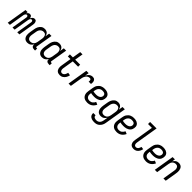

<svg xmlns="http://www.w3.org/2000/svg" viewBox="434 -2569 4627 4627"><g transform="rotate(45 2747.5 -256.0)"><path d="M-5 0 81 -520H154L146 -471Q152 -483 160.5 -493.5Q169 -504 180 -512Q191 -520 203.5 -524Q216 -528 229 -528Q245 -528 258.5 -522Q272 -516 280 -504.5Q288 -493 292.5 -479Q297 -465 298 -450Q305 -465 313 -479Q321 -493 333.5 -504.5Q346 -516 361 -522Q376 -528 392 -528Q407 -528 421 -522Q435 -516 443 -504.5Q451 -493 455.5 -478.5Q460 -464 461.5 -449Q463 -434 461 -418.5Q459 -403 457 -388L393 0H320L386 -400Q388 -411 388 -421.5Q388 -432 384 -441.5Q380 -451 371.5 -457Q363 -463 352 -463Q343 -463 334.5 -458.5Q326 -454 319.5 -446Q313 -438 308.5 -429.5Q304 -421 301 -412Q298 -403 296 -394Q294 -385 293 -376L231 0H157L223 -400Q225 -411 225 -421.5Q225 -432 221 -441.5Q217 -451 208.5 -457Q200 -463 190 -463Q180 -463 171.5 -458.5Q163 -454 156.5 -446Q150 -438 145.5 -429.5Q141 -421 138 -412Q135 -403 133 -394Q131 -385 130 -376L68 0Z M668 8Q641 8 616.5 0Q592 -8 574.5 -25Q557 -42 546.5 -65Q536 -88 532.5 -113.5Q529 -139 530.5 -166Q532 -193 536 -219L556 -339Q560 -362 566 -384.5Q572 -407 583 -428.5Q594 -450 609.5 -469Q625 -488 645 -502Q665 -516 688 -522Q711 -528 734 -528Q760 -528 784.5 -520.5Q809 -513 826.5 -497Q844 -481 854.5 -458.5Q865 -436 869 -411L887 -520H966L894 -87Q893 -82 894 -77Q895 -72 897.5 -68.5Q900 -65 905 -63.5Q910 -62 915 -62H936L935 8H903Q884 8 865.5 3Q847 -2 834 -14Q821 -26 816.5 -45Q812 -64 814 -83Q804 -63 788.5 -45.5Q773 -28 753.5 -15.5Q734 -3 711.5 2.5Q689 8 668 8ZM700 -62Q723 -62 747.5 -70Q772 -78 789.5 -95.5Q807 -113 817 -136.5Q827 -160 831 -183L851 -303Q854 -321 855.5 -339Q857 -357 854.5 -374Q852 -391 846 -407Q840 -423 828.5 -435Q817 -447 800.5 -452.5Q784 -458 766 -458Q750 -458 733 -454.5Q716 -451 701 -442Q686 -433 674 -420Q662 -407 653.5 -391.5Q645 -376 640.5 -360Q636 -344 633 -328L613 -208Q610 -191 609 -173.5Q608 -156 610.5 -139.5Q613 -123 620 -108Q627 -93 639 -82.5Q651 -72 667 -67Q683 -62 700 -62Z M1168 8Q1141 8 1116.5 0Q1092 -8 1074.5 -25Q1057 -42 1046.5 -65Q1036 -88 1032.5 -113.5Q1029 -139 1030.5 -166Q1032 -193 1036 -219L1056 -339Q1060 -362 1066 -384.5Q1072 -407 1083 -428.5Q1094 -450 1109.5 -469Q1125 -488 1145 -502Q1165 -516 1188 -522Q1211 -528 1234 -528Q1260 -528 1284.5 -520.5Q1309 -513 1326.5 -497Q1344 -481 1354.5 -458.5Q1365 -436 1369 -411L1387 -520H1466L1394 -87Q1393 -82 1394 -77Q1395 -72 1397.5 -68.5Q1400 -65 1405 -63.5Q1410 -62 1415 -62H1436L1435 8H1403Q1384 8 1365.5 3Q1347 -2 1334 -14Q1321 -26 1316.5 -45Q1312 -64 1314 -83Q1304 -63 1288.5 -45.5Q1273 -28 1253.5 -15.5Q1234 -3 1211.5 2.5Q1189 8 1168 8ZM1200 -62Q1223 -62 1247.5 -70Q1272 -78 1289.5 -95.5Q1307 -113 1317 -136.5Q1327 -160 1331 -183L1351 -303Q1354 -321 1355.5 -339Q1357 -357 1354.5 -374Q1352 -391 1346 -407Q1340 -423 1328.5 -435Q1317 -447 1300.5 -452.5Q1284 -458 1266 -458Q1250 -458 1233 -454.5Q1216 -451 1201 -442Q1186 -433 1174 -420Q1162 -407 1153.5 -391.5Q1145 -376 1140.5 -360Q1136 -344 1133 -328L1113 -208Q1110 -191 1109 -173.5Q1108 -156 1110.5 -139.5Q1113 -123 1120 -108Q1127 -93 1139 -82.5Q1151 -72 1167 -67Q1183 -62 1200 -62Z M1774 8Q1750 8 1726.5 2Q1703 -4 1685 -18Q1667 -32 1656 -52.5Q1645 -73 1640 -96Q1635 -119 1636.5 -143.5Q1638 -168 1642 -193L1684 -450H1594V-520H1696L1731 -735H1809L1774 -520H1944V-450H1762L1718 -181Q1716 -168 1715 -154Q1714 -140 1715.5 -127Q1717 -114 1721.5 -102Q1726 -90 1734 -80.5Q1742 -71 1754.5 -66.5Q1767 -62 1780 -62Q1793 -62 1806.5 -67Q1820 -72 1830.5 -81.5Q1841 -91 1848.5 -102.5Q1856 -114 1861.5 -126.5Q1867 -139 1871 -151.5Q1875 -164 1878 -177L1952 -165Q1948 -144 1940.5 -123Q1933 -102 1921.5 -82Q1910 -62 1894 -45Q1878 -28 1858.5 -15.5Q1839 -3 1817.5 2.5Q1796 8 1774 8Z M2068 0 2154 -520H2233L2216 -416Q2226 -438 2240.5 -459Q2255 -480 2274.5 -496Q2294 -512 2318 -520Q2342 -528 2365 -528Q2384 -528 2401 -523.5Q2418 -519 2430.5 -507.5Q2443 -496 2450.5 -480.5Q2458 -465 2460 -447.5Q2462 -430 2461 -411.5Q2460 -393 2457 -375H2378Q2380 -389 2381 -403Q2382 -417 2377.5 -429.5Q2373 -442 2362.5 -450Q2352 -458 2338 -458Q2319 -458 2300 -452Q2281 -446 2264.5 -433.5Q2248 -421 2236.5 -404Q2225 -387 2216.5 -369Q2208 -351 2203.5 -332.5Q2199 -314 2196 -295L2147 0Z M2710 8Q2681 8 2652.5 2Q2624 -4 2601 -18Q2578 -32 2561.5 -54.5Q2545 -77 2537.5 -104Q2530 -131 2530.5 -160.5Q2531 -190 2536 -219L2556 -339Q2560 -364 2568 -389Q2576 -414 2591 -436.5Q2606 -459 2626 -477.5Q2646 -496 2670.5 -507.5Q2695 -519 2720 -523.5Q2745 -528 2770 -528Q2795 -528 2819.5 -525Q2844 -522 2866 -513Q2888 -504 2906 -489.5Q2924 -475 2935.5 -454.5Q2947 -434 2949 -409.5Q2951 -385 2947 -360Q2943 -336 2933 -313Q2923 -290 2905.5 -272Q2888 -254 2865.5 -241.5Q2843 -229 2819 -222Q2795 -215 2771 -212.5Q2747 -210 2724 -210Q2696 -210 2668.5 -212.5Q2641 -215 2615 -221L2613 -208Q2610 -190 2609.5 -171.5Q2609 -153 2612.5 -136Q2616 -119 2626 -104.5Q2636 -90 2649.5 -80Q2663 -70 2680.5 -66Q2698 -62 2717 -62Q2737 -62 2758.5 -68Q2780 -74 2798 -87.5Q2816 -101 2830 -119.5Q2844 -138 2852 -158L2918 -130Q2905 -100 2883.5 -73Q2862 -46 2834 -27Q2806 -8 2774 0Q2742 8 2710 8ZM2724 -280Q2739 -280 2754.5 -281.5Q2770 -283 2785 -287Q2800 -291 2814.5 -298Q2829 -305 2841.5 -316Q2854 -327 2861 -341.5Q2868 -356 2870 -371Q2873 -391 2867 -410Q2861 -429 2845.5 -439.5Q2830 -450 2810.5 -454Q2791 -458 2771 -458Q2754 -458 2736.5 -454.5Q2719 -451 2704 -442.5Q2689 -434 2676 -421Q2663 -408 2654 -392.5Q2645 -377 2640.5 -360.5Q2636 -344 2633 -328L2627 -291Q2650 -285 2674.5 -282.5Q2699 -280 2724 -280Z M3164 223Q3141 223 3119 220.5Q3097 218 3076.5 211Q3056 204 3038.5 192Q3021 180 3009.5 163Q2998 146 2993.5 124.5Q2989 103 2992 80H3070Q3067 99 3075.5 114.5Q3084 130 3099 138.5Q3114 147 3132 150Q3150 153 3169 153Q3193 153 3217.5 143Q3242 133 3258.5 113.5Q3275 94 3284 70.5Q3293 47 3297 23L3314 -83Q3304 -63 3288.5 -45.5Q3273 -28 3253.5 -15.5Q3234 -3 3211.5 2.5Q3189 8 3168 8Q3141 8 3116.5 0Q3092 -8 3074.5 -25Q3057 -42 3046.5 -65Q3036 -88 3032.5 -113.5Q3029 -139 3030.5 -166Q3032 -193 3036 -219L3056 -339Q3060 -362 3066 -384.5Q3072 -407 3083 -428.5Q3094 -450 3109.5 -469Q3125 -488 3145 -502Q3165 -516 3188 -522Q3211 -528 3234 -528Q3260 -528 3284.5 -520.5Q3309 -513 3326.5 -497Q3344 -481 3354.5 -458.5Q3365 -436 3369 -411L3387 -520H3466L3374 34Q3370 59 3362 83.5Q3354 108 3339.5 130.5Q3325 153 3305.5 171.5Q3286 190 3262 202Q3238 214 3213 218.5Q3188 223 3164 223ZM3200 -62Q3223 -62 3247.5 -70Q3272 -78 3289.5 -95.5Q3307 -113 3317 -136.5Q3327 -160 3331 -183L3351 -303Q3354 -321 3355.5 -339Q3357 -357 3354.5 -374Q3352 -391 3346 -407Q3340 -423 3328.5 -435Q3317 -447 3300.5 -452.5Q3284 -458 3266 -458Q3250 -458 3233 -454.5Q3216 -451 3201 -442Q3186 -433 3174 -420Q3162 -407 3153.5 -391.5Q3145 -376 3140.5 -360Q3136 -344 3133 -328L3113 -208Q3110 -191 3109 -173.5Q3108 -156 3110.5 -139.5Q3113 -123 3120 -108Q3127 -93 3139 -82.5Q3151 -72 3167 -67Q3183 -62 3200 -62Z M3710 8Q3681 8 3652.5 2Q3624 -4 3601 -18Q3578 -32 3561.5 -54.5Q3545 -77 3537.5 -104Q3530 -131 3530.5 -160.5Q3531 -190 3536 -219L3556 -339Q3560 -364 3568 -389Q3576 -414 3591 -436.5Q3606 -459 3626 -477.5Q3646 -496 3670.5 -507.5Q3695 -519 3720 -523.5Q3745 -528 3770 -528Q3795 -528 3819.5 -525Q3844 -522 3866 -513Q3888 -504 3906 -489.5Q3924 -475 3935.5 -454.5Q3947 -434 3949 -409.5Q3951 -385 3947 -360Q3943 -336 3933 -313Q3923 -290 3905.5 -272Q3888 -254 3865.5 -241.5Q3843 -229 3819 -222Q3795 -215 3771 -212.5Q3747 -210 3724 -210Q3696 -210 3668.5 -212.5Q3641 -215 3615 -221L3613 -208Q3610 -190 3609.5 -171.5Q3609 -153 3612.5 -136Q3616 -119 3626 -104.5Q3636 -90 3649.5 -80Q3663 -70 3680.5 -66Q3698 -62 3717 -62Q3737 -62 3758.5 -68Q3780 -74 3798 -87.5Q3816 -101 3830 -119.5Q3844 -138 3852 -158L3918 -130Q3905 -100 3883.5 -73Q3862 -46 3834 -27Q3806 -8 3774 0Q3742 8 3710 8ZM3724 -280Q3739 -280 3754.5 -281.5Q3770 -283 3785 -287Q3800 -291 3814.5 -298Q3829 -305 3841.5 -316Q3854 -327 3861 -341.5Q3868 -356 3870 -371Q3873 -391 3867 -410Q3861 -429 3845.5 -439.5Q3830 -450 3810.5 -454Q3791 -458 3771 -458Q3754 -458 3736.5 -454.5Q3719 -451 3704 -442.5Q3689 -434 3676 -421Q3663 -408 3654 -392.5Q3645 -377 3640.5 -360.5Q3636 -344 3633 -328L3627 -291Q3650 -285 3674.5 -282.5Q3699 -280 3724 -280Z M4290 8Q4267 8 4245.5 3Q4224 -2 4206.5 -14.5Q4189 -27 4178 -45.5Q4167 -64 4162 -85.5Q4157 -107 4158 -130Q4159 -153 4163 -175L4244 -665H4112V-735H4333L4239 -164Q4236 -146 4236.5 -128Q4237 -110 4244 -94.5Q4251 -79 4266 -70.5Q4281 -62 4299 -62Q4317 -62 4333.5 -71.5Q4350 -81 4361.5 -96Q4373 -111 4379.5 -128.5Q4386 -146 4390 -163L4459 -154Q4455 -134 4447.5 -114Q4440 -94 4429.5 -75.5Q4419 -57 4404 -40.5Q4389 -24 4370.5 -13Q4352 -2 4331.5 3Q4311 8 4290 8Z M4710 8Q4681 8 4652.5 2Q4624 -4 4601 -18Q4578 -32 4561.5 -54.5Q4545 -77 4537.5 -104Q4530 -131 4530.5 -160.5Q4531 -190 4536 -219L4556 -339Q4560 -364 4568 -389Q4576 -414 4591 -436.5Q4606 -459 4626 -477.5Q4646 -496 4670.5 -507.5Q4695 -519 4720 -523.5Q4745 -528 4770 -528Q4795 -528 4819.5 -525Q4844 -522 4866 -513Q4888 -504 4906 -489.5Q4924 -475 4935.5 -454.5Q4947 -434 4949 -409.5Q4951 -385 4947 -360Q4943 -336 4933 -313Q4923 -290 4905.5 -272Q4888 -254 4865.5 -241.5Q4843 -229 4819 -222Q4795 -215 4771 -212.5Q4747 -210 4724 -210Q4696 -210 4668.5 -212.5Q4641 -215 4615 -221L4613 -208Q4610 -190 4609.5 -171.5Q4609 -153 4612.5 -136Q4616 -119 4626 -104.5Q4636 -90 4649.5 -80Q4663 -70 4680.5 -66Q4698 -62 4717 -62Q4737 -62 4758.5 -68Q4780 -74 4798 -87.5Q4816 -101 4830 -119.5Q4844 -138 4852 -158L4918 -130Q4905 -100 4883.5 -73Q4862 -46 4834 -27Q4806 -8 4774 0Q4742 8 4710 8ZM4724 -280Q4739 -280 4754.5 -281.5Q4770 -283 4785 -287Q4800 -291 4814.5 -298Q4829 -305 4841.5 -316Q4854 -327 4861 -341.5Q4868 -356 4870 -371Q4873 -391 4867 -410Q4861 -429 4845.5 -439.5Q4830 -450 4810.5 -454Q4791 -458 4771 -458Q4754 -458 4736.5 -454.5Q4719 -451 4704 -442.5Q4689 -434 4676 -421Q4663 -408 4654 -392.5Q4645 -377 4640.5 -360.5Q4636 -344 4633 -328L4627 -291Q4650 -285 4674.5 -282.5Q4699 -280 4724 -280Z M5008 0 5094 -520H5173L5159 -438Q5170 -458 5184.5 -475Q5199 -492 5218 -504.5Q5237 -517 5258.5 -522.5Q5280 -528 5301 -528Q5327 -528 5351.5 -520Q5376 -512 5393.5 -494.5Q5411 -477 5420.5 -454Q5430 -431 5434 -405.5Q5438 -380 5436 -353.5Q5434 -327 5430 -301L5380 0H5301L5352 -312Q5355 -329 5356.5 -346Q5358 -363 5355.5 -379.5Q5353 -396 5346.5 -411Q5340 -426 5329 -437Q5318 -448 5302.5 -453Q5287 -458 5270 -458Q5247 -458 5223.5 -449.5Q5200 -441 5182.5 -423.5Q5165 -406 5155.5 -383Q5146 -360 5143 -337L5087 0Z"/></g></svg>

Font: Iosevka
Style: Italic
Weight: 400
Italic angle: -9°
Monospace: yes
Designer: Belleve Invis
Foundry: Belleve Invis
Version: Version 32.5.0; ttfautohint (v1.8.4)